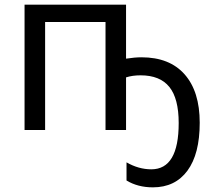

<svg xmlns="http://www.w3.org/2000/svg" viewBox="-20 -556 907 821"><path d="M633.8 245.1Q569.3 245.1 521 215.8V138.2Q572.8 168 627 168Q744.1 168 744.1 -29.8Q744.1 -134.8 704.1 -184.3Q664.1 -233.9 581.1 -233.9Q546.4 -233.9 519 -225.1V0H431.2V-461.9H172.9V0H85V-536.1H519V-305.2Q556.6 -311 585 -311Q705.1 -311 769.5 -238Q834 -165 834 -31.2Q834 102.5 781.5 173.8Q729 245.1 633.8 245.1Z"/></svg>

Font: NotoSans
Style: Regular
Weight: 400
Designer: Monotype Design team
Foundry: Monotype Imaging Inc.
Version: Version 1.04